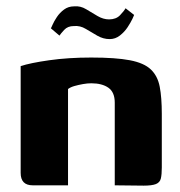

<svg xmlns="http://www.w3.org/2000/svg" viewBox="-20 -583 567 604"><path d="M83 0Q45 0 45 -39V-375Q75 -385 135 -393.5Q195 -402 267 -402Q344 -402 388.5 -393.5Q433 -385 454.5 -364.5Q476 -344 482.5 -310Q489 -276 489 -225V-56Q489 -34 486 -21.5Q483 -9 470.5 -4Q458 1 432 1L341 0V-260Q341 -293 321 -307Q301 -321 267 -321Q255 -321 241 -318.5Q227 -316 214.5 -312.5Q202 -309 194 -303V0ZM325 -460Q305 -460 286.5 -470.5Q268 -481 250 -492Q232 -503 212 -501Q193 -501 182 -489Q171 -477 167 -471L140 -494Q141 -495 145.5 -505.5Q150 -516 159 -529.5Q168 -543 181.5 -553Q195 -563 213 -563Q233 -565 251 -554Q269 -543 287 -532.5Q305 -522 323 -522Q345 -522 357.5 -535Q370 -548 375 -557L402 -536Q402 -535 396.5 -523.5Q391 -512 381.5 -497.5Q372 -483 357.5 -471.5Q343 -460 325 -460Z"/></svg>

Font: r_Genos
Style: Bold
Weight: 700
Designer: Robert E. Leuschke
Foundry: Robert E. Leuschke
Version: Version 2.000;June 29, 2024;FontCreator 14.0.0.2814 32-bit